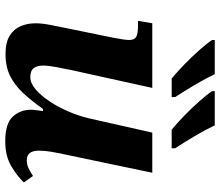

<svg xmlns="http://www.w3.org/2000/svg" viewBox="-72 -736 818 713"><g transform="rotate(90 336.5 -379.0)"><path d="M504 10Q438 10 412.5 -18Q387 -46 387 -86Q387 -94 389 -108.5Q391 -123 392 -130H384Q355 -89 326 -57.5Q297 -26 262.5 -8.5Q228 9 180 9Q137 9 112 -6.5Q87 -22 76.5 -47.5Q66 -73 66 -102Q66 -127 72 -157Q78 -187 83 -212L119 -388Q123 -408 125.5 -425Q128 -442 128 -450Q128 -470 116 -476.5Q104 -483 75 -483H57L66 -536H306L240 -237Q235 -213 229 -181.5Q223 -150 223 -131Q223 -109 232.5 -96Q242 -83 266 -83Q288 -83 311 -102.5Q334 -122 355.5 -154Q377 -186 393.5 -224.5Q410 -263 419 -301L472 -536H621L553 -211Q547 -184 543 -160Q539 -136 539 -115Q539 -70 574 -70Q590 -70 603 -76Q616 -82 633 -93L657 -59Q633 -34 596 -12Q559 10 504 10ZM461 -608Q439 -626 409.5 -654.5Q380 -683 354.5 -712Q329 -741 318 -758V-768H445Q461 -734 485 -693.5Q509 -653 530 -621V-608ZM271 -608Q249 -626 219.5 -654.5Q190 -683 164.5 -712Q139 -741 128 -758V-768H255Q271 -734 295 -693.5Q319 -653 340 -621V-608Z"/></g></svg>

Font: Noto Serif
Style: Bold Italic
Weight: 700
Italic angle: -12°
Designer: Monotype Design Team
Foundry: Monotype Imaging Inc.
Version: Version 2.013